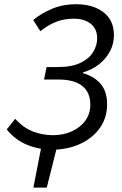

<svg xmlns="http://www.w3.org/2000/svg" viewBox="-20 -688 571 898"><path d="M136.2 189.5 173 0H246.4L198.7 189.5ZM223.5 12Q163.6 12 107.5 -10.4Q51.4 -32.8 11.6 -82.8L51.3 -132.5Q88.6 -90.4 134.1 -73.1Q179.6 -55.7 227.7 -55.7Q275.6 -55.7 315.3 -73.4Q355 -91 378.7 -123.2Q402.4 -155.4 402.4 -198.8Q402.4 -256.6 364.4 -286.3Q326.4 -315.9 255.6 -315.9H186L197.9 -374.3H248.5Q315.5 -374.3 356.2 -394Q396.9 -413.6 415.6 -444.5Q434.4 -475.4 434.4 -509Q434.4 -553.1 404.3 -576.9Q374.2 -600.6 325.9 -600.6Q278.5 -600.6 240.4 -585.1Q202.4 -569.6 168.6 -542.1L135.2 -594.5Q173.8 -626.4 224.6 -647.3Q275.4 -668.3 335.3 -668.3Q415.4 -668.3 464.2 -630.6Q512.9 -592.9 512.9 -523.5Q512.9 -482 493.8 -446.7Q474.6 -411.5 441.8 -386.1Q409 -360.8 368.5 -349.6V-345.6Q420 -331.3 450.5 -295.8Q480.9 -260.3 480.9 -200.4Q480.9 -137 447 -89.4Q413 -41.8 354.7 -14.9Q296.4 12 223.5 12Z"/></svg>

Font: Source Sans 3 VF
Style: Italic
Weight: 200
Italic angle: -11°
Designer: Paul D. Hunt
Foundry: Adobe Systems Incorporated
Version: Version 3.042;hotconv 1.0.118;makeotfexe 2.5.65603